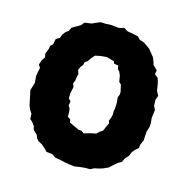

<svg xmlns="http://www.w3.org/2000/svg" viewBox="-85 -598 688 699"><g transform="rotate(15 259.0 -249.0)"><path d="M255 18 237 16 219 13 197 8 179 5 166 -4 143 -7 132 -18 121 -28 105 -37 97 -46 93 -57 77 -73 74 -86 65 -98 55 -107 54 -127 46 -139 40 -153 37 -166 33 -186 28 -209 37 -238 35 -265 37 -276 41 -296 34 -307 40 -325 49 -338 46 -351 54 -371 56 -383 65 -391 69 -412 83 -421 88 -434 97 -446 107 -453 114 -467 133 -478 145 -485 155 -497 182 -501 194 -507 212 -514 229 -513 252 -514 281 -511 300 -516 315 -507 334 -504 356 -499 365 -489 383 -483 396 -474 407 -466 416 -455 428 -440 435 -423 437 -414 454 -397 451 -382 464 -372 468 -360 471 -346 474 -326 483 -309 477 -292 478 -270 485 -256 481 -225 483 -205 482 -192 476 -173 475 -159 474 -139 466 -121 464 -107 452 -97 443 -86 437 -71 425 -58 418 -43 404 -35 390 -23 377 -11 360 -3 345 2 326 6 313 13H294L274 15ZM256 -107 285 -115 301 -118 310 -127 322 -135 329 -151 336 -166 333 -175 337 -185 341 -198V-214L343 -222L344 -247L342 -266L347 -278V-288L341 -314L333 -321L329 -344L323 -358L316 -365L314 -378L297 -381L295 -389L266 -397L243 -395L223 -391L210 -376L202 -364L193 -359L190 -347L182 -337L177 -325L182 -310L179 -300L177 -284L172 -273L177 -260L172 -238L171 -216L180 -207L177 -191L184 -180L185 -166V-151L196 -143L198 -132L222 -121L234 -115L246 -114Z"/></g></svg>

Font: Winky Rough SemiBold
Style: Regular
Weight: 600
Designer: Simon Atzbach
Foundry: typofactur
Version: Version 1.206; ttfautohint (v1.8.4.7-5d5b)